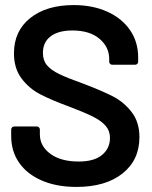

<svg xmlns="http://www.w3.org/2000/svg" viewBox="-20 -728 599 756"><path d="M24 -193V-218Q24 -223 27.5 -226.5Q31 -230 36 -230H125Q130 -230 133.5 -226.5Q137 -223 137 -218V-199Q137 -153 178 -122.5Q219 -92 290 -92Q351 -92 382 -118Q413 -144 413 -185Q413 -213 396 -232.5Q379 -252 347.5 -268Q316 -284 253 -308Q182 -334 138 -357Q94 -380 64.5 -419.5Q35 -459 35 -518Q35 -606 99 -657Q163 -708 270 -708Q345 -708 402.5 -682Q460 -656 492 -609.5Q524 -563 524 -502V-485Q524 -480 520.5 -476.5Q517 -473 512 -473H422Q417 -473 413.5 -476.5Q410 -480 410 -485V-496Q410 -543 371.5 -575.5Q333 -608 265 -608Q210 -608 179.5 -585Q149 -562 149 -520Q149 -490 165 -471Q181 -452 213 -436.5Q245 -421 312 -397Q383 -370 425.5 -348Q468 -326 498.5 -286.5Q529 -247 529 -188Q529 -98 462.5 -45Q396 8 281 8Q203 8 145 -17Q87 -42 55.5 -87Q24 -132 24 -193Z"/></svg>

Font: Barlow SemiBold
Style: Regular
Weight: 600
Designer: Jeremy Tribby
Foundry: Tribby Type
Version: Version 1.422